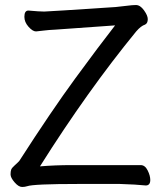

<svg xmlns="http://www.w3.org/2000/svg" viewBox="-20 -731 640 764"><path d="M68 13Q54 13 38 -5.5Q22 -24 22 -37Q22 -49 24.5 -56Q27 -63 40 -74.5Q53 -86 57 -91Q185 -290 279.5 -419Q374 -548 438 -630L199 -613Q175 -612 155 -609.5Q135 -607 124 -606H123Q110 -606 93.5 -624.5Q77 -643 77 -664Q77 -689 93 -689Q137 -685 156 -685Q168 -685 440 -703Q462 -705 484.5 -708Q507 -711 521 -711Q538 -711 553 -690Q568 -669 568 -655Q568 -638 557 -633Q541 -628 522 -606Q328 -369 139 -69Q200 -74 264 -74H540Q557 -74 567.5 -53Q578 -32 578 -15Q578 7 560 7Q522 3 457 1H292Q113 1 88 10Q79 13 68 13Z"/></svg>

Font: LXGW WenKai Lite Medium
Style: Regular
Weight: 500
Designer: LXGW / Fontworks Inc.
Foundry: LXGW / Fontworks Inc.
Version: Version 1.511; March 25, 2025